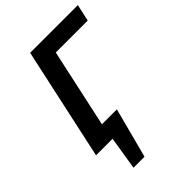

<svg xmlns="http://www.w3.org/2000/svg" viewBox="-247 -762 1061 1061"><g transform="rotate(-45 284.0 -231.5)"><path d="M158 0 179 -98H314L243 0ZM150 195 197 -98H313L236 195ZM52 0 195 -658H318L175 0ZM230 -559 252 -658H568L546 -559Z"/></g></svg>

Font: Ysabeau
Style: Bold Italic
Weight: 700
Italic angle: -12°
Designer: Christian Thalmann (Catharsis Fonts)
Version: Version 2.002